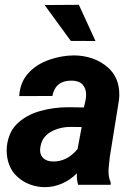

<svg xmlns="http://www.w3.org/2000/svg" viewBox="-20 -770 560 800"><path d="M308.6 -750 377.9 -599.1 274.9 -599.6 166 -749ZM305.7 0Q299.3 -18.6 300.3 -47.9Q271.5 -19 237.1 -4.6Q202.6 9.8 167 9.8Q134.8 9.8 104.7 -1.5Q74.7 -12.7 52.2 -33.7Q29.8 -53.7 18.8 -82.3Q7.8 -110.8 7.8 -142.6Q7.8 -174.3 18.8 -203.9Q29.8 -233.4 49.8 -252.9Q86.9 -289.6 143.8 -306.4Q200.7 -323.2 265.1 -323.2L329.6 -322.3L336.9 -354.5Q338.9 -368.2 338.9 -374.5Q338.9 -402.3 323.5 -418.2Q308.1 -434.1 276.9 -434.1Q210.9 -434.1 198.2 -370.1L60.1 -369.6Q63 -425.8 97.4 -464.4Q131.8 -502.9 188 -522Q240.2 -539.1 288.1 -539.1Q327.1 -539.1 363.8 -526.9Q400.4 -514.6 430.2 -488.3Q477.1 -446.8 477.1 -376Q477.1 -365.2 475.6 -352.5L437.5 -116.2L432.6 -68.8Q432.1 -64.5 432.1 -56.2Q432.1 -30.8 441.4 -9.3L440.9 0ZM303.2 -148.9 320.3 -240.7 273.4 -241.2Q226.1 -240.7 189.9 -219.5Q153.8 -198.2 147.9 -154.8Q147 -147.9 147 -144.5Q147 -123 161.1 -110.4Q175.3 -97.7 199.2 -97.2Q258.3 -95.2 303.2 -148.9Z"/></svg>

Font: Mardoto
Style: Bold Italic
Weight: 700
Italic angle: -12°
Designer: Christian Robertson, Vahan Hovhannisyan
Foundry: Google
Version: Version 1.000